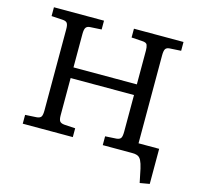

<svg xmlns="http://www.w3.org/2000/svg" viewBox="-120 -829 1161 1115"><g transform="rotate(15 461.0 -271.5)"><path d="M814 157Q804 106 797 75Q790 44 781.5 27.5Q773 11 760 5.5Q747 0 725 0H550V-53L617 -57Q637 -59 643.5 -69.5Q650 -80 650 -108V-328H269V-104Q269 -79 276 -69Q283 -59 304 -57L370 -53V0H69V-53L138 -57Q158 -59 164.5 -69.5Q171 -80 171 -108V-596Q171 -621 164 -631.5Q157 -642 135 -643L69 -647V-700H370V-647L301 -643Q284 -642 276.5 -631.5Q269 -621 269 -592V-392H650V-596Q650 -616 645 -629Q640 -642 614 -643L550 -647V-700H848V-647L780 -643Q762 -642 755 -631.5Q748 -621 748 -592V-64H872V147Z"/></g></svg>

Font: Literata Variable Black
Style: Regular
Weight: 900
Designer: Latin by Veronika Burian and Jose Scaglione. Greek by Irene Vlachou. Cyrillic by Vera Evstafieva.
Foundry: TypeTogether
Version: Version 3.021